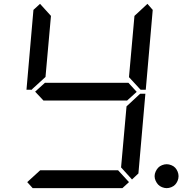

<svg xmlns="http://www.w3.org/2000/svg" viewBox="-20 -975 984 995"><path d="M900.4 -85.9Q905.3 -74.2 905.3 -62Q905.3 -49.8 900.4 -38.1Q895.5 -26.4 887.7 -18.1Q879.9 -9.8 867.7 -4.9Q855.5 0 843.8 0Q832 0 819.8 -4.9Q807.6 -9.8 799.8 -18.1Q792 -26.4 786.6 -38.1Q781.2 -49.8 781.2 -62Q781.2 -74.2 786.6 -85.9Q792 -97.7 799.8 -106Q807.6 -114.3 819.8 -119.1Q832 -124 843.8 -124Q855.5 -124 867.7 -119.1Q879.9 -114.3 887.7 -106Q895.5 -97.7 900.4 -85.9ZM148.4 -514.6 144.5 -509.8H117.2L153.3 -923.8L187.5 -955.1L244.1 -892.6L215.8 -576.2ZM688.5 -499 637.7 -453.1V-454.1H206.1V-453.1L162.1 -500L213.9 -546.9V-545.9H645.5ZM702.1 -485.4 707 -489.3H733.4L697.3 -76.2L664.1 -44.9L607.4 -107.4L635.7 -423.8ZM744.1 -955.1 771.5 -923.8 735.4 -509.8H709L705.1 -513.7L648.4 -575.2L676.8 -892.6ZM648.4 -31.2 614.3 0H149.4L121.1 -31.2L188.5 -92.8H591.8Z"/></svg>

Font: my7seg
Style: Book
Weight: 400
Italic angle: -5°
Designer: Keshikan(Twitter:@keshinomi_88pro)
Version: Version 0.46